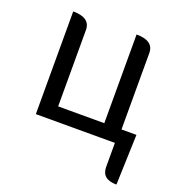

<svg xmlns="http://www.w3.org/2000/svg" viewBox="-133 -652 884 954"><g transform="rotate(20 309.5 -175.5)"><path d="M588 192Q510 192 510 127V0H92V-543Q183 -543 183 -478V-74H427V-543Q518 -543 518 -478V-74H597L588 192Z"/></g></svg>

Font: Swei Toothpaste CJK TC
Style: Regular
Weight: 400
Version: Version 1.0